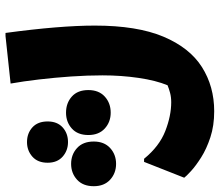

<svg xmlns="http://www.w3.org/2000/svg" viewBox="-138 -448 778 679"><g transform="rotate(-90 250.5 -109.0)"><path d="M28 12Q72 66 126 87Q180 108 228 108Q246 108 261 104Q276 100 288 95Q305 54 314 -7.5Q323 -69 323 -135Q323 -189 319 -246.5Q315 -304 308.5 -359.5Q302 -415 294 -460L462 -478H473Q486 -382 492.5 -303Q499 -224 499 -162Q499 -13 460 80Q421 173 352.5 216.5Q284 260 196 260Q145 260 104 246.5Q63 233 33 214Q3 195 -15.5 178Q-34 161 -39 154L17 12ZM87 -257Q57 -257 35.5 -276Q14 -295 14 -329Q14 -364 35.5 -383Q57 -402 87 -402Q118 -402 139 -383Q160 -364 160 -329Q160 -295 139 -276Q118 -257 87 -257ZM191 -106Q158 -106 135 -127Q112 -148 112 -185Q112 -223 135 -243.5Q158 -264 191 -264Q225 -264 248 -243.5Q271 -223 271 -185Q271 -148 248 -127Q225 -106 191 -106ZM10 -87Q-23 -87 -46 -108Q-69 -129 -69 -166Q-69 -204 -46 -225Q-23 -246 10 -246Q43 -246 66 -225Q89 -204 89 -166Q89 -129 66 -108Q43 -87 10 -87Z"/></g></svg>

Font: Kufam
Style: Bold Italic
Weight: 700
Italic angle: -11°
Designer: Artur Schmal
Foundry: Original Type
Version: Version 1.301; ttfautohint (v1.8.3)